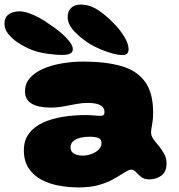

<svg xmlns="http://www.w3.org/2000/svg" viewBox="-68 -749 782 837"><path d="M274.5 68Q231 68 188.5 60.2Q146 52.5 111.8 34Q77.5 15.5 56.8 -15.8Q36 -47 36 -93.5Q36 -137.5 58.5 -167.2Q81 -197 119.5 -214.5Q158 -232 206.8 -239.8Q255.5 -247.5 308 -247.5Q320 -247.5 331.8 -246.5Q343.5 -245.5 353.5 -244.8Q363.5 -244 369 -244Q379.5 -244 383.5 -248Q387.5 -252 387.5 -260.5Q387.5 -266.5 386 -271.2Q384.5 -276 381.5 -280.2Q378.5 -284.5 374 -287Q365 -294 349.5 -297.2Q334 -300.5 315.5 -300.5Q291 -300.5 264.2 -295.5Q237.5 -290.5 209.5 -285.2Q181.5 -280 152 -280Q99.5 -280 70.2 -297.2Q41 -314.5 41 -351Q41 -385 62.8 -409.5Q84.5 -434 121.5 -449.8Q158.5 -465.5 203.8 -473Q249 -480.5 295.5 -480.5Q393 -480.5 460.8 -461Q528.5 -441.5 564 -393.2Q599.5 -345 599.5 -258.5Q599.5 -241 598.2 -228Q597 -215 595 -205Q593 -195 591.8 -187.2Q590.5 -179.5 590.5 -172Q590.5 -157.5 600.5 -143.2Q610.5 -129 624 -113Q637.5 -97 647.8 -78.2Q658 -59.5 658 -36Q658 -0.5 635.8 16.2Q613.5 33 583 33Q561 33 547.5 22.5Q534 12 524.8 1.2Q515.5 -9.5 504.5 -9.5Q497 -9.5 486.8 -4Q476.5 1.5 463 10Q447 20.5 422 34.2Q397 48 360.8 58Q324.5 68 274.5 68ZM292 -70.5Q307 -70.5 321.2 -74.5Q335.5 -78.5 347.8 -85.8Q360 -93 367.2 -103.2Q374.5 -113.5 374.5 -126Q374.5 -137 368 -142.8Q361.5 -148.5 349.5 -150.8Q337.5 -153 322.5 -153Q303 -153 283.8 -148.8Q264.5 -144.5 252 -134.2Q239.5 -124 239.5 -106Q239.5 -93 247 -85.5Q254.5 -78 266.2 -74.2Q278 -70.5 292 -70.5ZM201 -509.5Q175 -509.5 137.2 -515Q99.5 -520.5 70.5 -531.5Q39.5 -544 12.2 -561.8Q-15 -579.5 -31.8 -600.8Q-48.5 -622 -48.5 -645.5Q-48.5 -672.5 -30.8 -686Q-13 -699.5 16.5 -699.5Q35.5 -699.5 58.2 -691.5Q81 -683.5 104 -671Q127 -658.5 146.5 -644Q170 -629 193.5 -609.5Q217 -590 233.2 -570.2Q249.5 -550.5 249.5 -534.5Q249.5 -522.5 239.2 -516Q229 -509.5 201 -509.5ZM465 -509Q447.5 -509 422.8 -515.8Q398 -522.5 372.5 -533.2Q347 -544 327.5 -555Q285.5 -581 256.2 -612Q227 -643 227 -674.5Q227 -700 242 -714.5Q257 -729 284 -729Q322 -729 356.8 -706.8Q391.5 -684.5 423.5 -651.5Q451 -625.5 471.8 -592.2Q492.5 -559 492.5 -535Q492.5 -523 486.8 -516Q481 -509 465 -509Z"/></svg>

Font: Gluten ExtraBold
Style: Regular
Weight: 800
Designer: Tyler Finck
Foundry: Etcetera Type Company
Version: Version 1.300